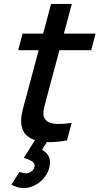

<svg xmlns="http://www.w3.org/2000/svg" viewBox="-20 -710 504 971"><path d="M280.5 -456H441L463.5 -540H303L343.2 -690H238.2L198 -540H94.5L72 -456H175.5L110.3 -212.5C98.4 -168 86.8 -132.3 86.8 -98.4C86.8 -87.3 88 -76.4 90.9 -65.5C99.2 -33 123.2 -12.5 156.7 -1.5L100.6 88.5C129 97.9 155.2 106.5 155.2 127.5C155.2 130 154.8 132.7 154 135.5C149.9 151 133.2 166.5 111.2 166.5C101.7 166.5 91.4 164 78.6 159.5L37.5 223.5C54.3 233.5 74.3 241 100.3 241C154.8 241 213.2 198.5 229.2 138.5C231.8 128.9 233 120 233 111.7C233 82.7 218 61.5 192.6 47.5L217.1 8.5C221.9 8.7 226.8 8.8 231.8 8.8C259.1 8.8 289.1 5.5 318.8 0L342.6 -88.5C319.1 -85.1 297.5 -83 278.7 -83C238.6 -83 210.5 -92.6 201.6 -120.5C200 -125.5 199.3 -130.9 199.3 -136.9C199.3 -157.4 207.6 -183.8 216.6 -217.5Z"/></svg>

Font: Manrope
Style: SemiBoldItalic
Weight: 600
Italic angle: -15°
Designer: Mikhail Sharanda
Foundry: Mikhail Sharanda
Version: Version 4.502;hotconv 1.0.109;makeotfexe 2.5.65596